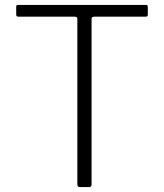

<svg xmlns="http://www.w3.org/2000/svg" viewBox="-20 -762 668 782"><path d="M46 -702V-734Q46 -738 47.5 -740Q49 -742 54 -742H574Q579 -742 580.5 -740Q582 -738 582 -734V-702Q582 -694 573 -694H363Q353 -694 353 -685V-11Q353 0 343 0H306Q295 0 295 -11V-685Q295 -694 285 -694H55Q46 -694 46 -702Z"/></svg>

Font: Libre Franklin ExtraLight
Style: Regular
Weight: 250
Designer: Pablo Impallari, Rodrigo Fuenzalida, Nhung Nguyen
Foundry: Impallari Type
Version: Version 3.000